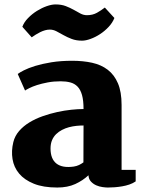

<svg xmlns="http://www.w3.org/2000/svg" viewBox="-20 -838 639 872"><path d="M81.5 -716.3Q89.4 -737.8 107.7 -756.3Q126 -774.9 147.9 -788.6Q169.9 -802.2 192.4 -810.1Q214.8 -817.9 231.9 -817.9Q258.8 -817.9 278.6 -810.3Q298.3 -802.7 314.7 -793.5Q331.1 -784.2 345.2 -776.6Q359.4 -769 375 -769Q400.9 -769 420.4 -780Q439.9 -791 456.1 -803.7L499.5 -756.3Q491.2 -734.9 473.6 -716.1Q456.1 -697.3 434.8 -683.3Q413.6 -669.4 391.6 -661.4Q369.6 -653.3 352.5 -653.3Q326.2 -653.3 305.7 -661.1Q285.2 -668.9 268.3 -678.5Q251.5 -688 236.6 -695.8Q221.7 -703.6 206.1 -703.6Q195.3 -703.6 184.3 -700.4Q173.3 -697.3 162.8 -692.1Q152.3 -687 142.6 -680.9Q132.8 -674.8 124 -668.5ZM40.5 -192.4Q47.4 -220.7 66.9 -243.2Q86.4 -265.6 113.8 -282.2Q141.1 -298.8 173.8 -310.3Q206.5 -321.8 239.7 -329.1Q272.9 -336.4 304 -339.6Q335 -342.8 359.4 -342.8Q359.4 -381.8 352.5 -406.2Q345.7 -430.7 332.3 -444.6Q318.8 -458.5 299.6 -463.6Q280.3 -468.8 255.4 -468.8Q223.6 -468.8 196.5 -463.6Q169.4 -458.5 148.2 -451.7Q127 -444.8 113 -437.7Q99.1 -430.7 93.8 -426.8L60.5 -502Q68.4 -508.3 88.4 -518.6Q108.4 -528.8 139.9 -538.6Q171.4 -548.3 213.6 -555.2Q255.9 -562 307.6 -562Q356.9 -562 398.2 -553Q439.5 -543.9 469.2 -521.2Q499 -498.5 515.6 -459.7Q532.2 -420.9 532.2 -361.3V-66.4H596.2V-14.2Q583.5 -5.4 567.6 0Q551.8 5.4 534.7 8.3Q517.6 11.2 500.7 12.5Q483.9 13.7 469.7 13.7Q460.4 13.7 445.8 11.7Q431.2 9.8 417.2 3.7Q403.3 -2.4 393.1 -13.4Q382.8 -24.4 381.8 -42Q356.4 -18.1 321.8 -2.2Q287.1 13.7 240.2 13.7Q176.3 13.7 133.5 -3.7Q90.8 -21 66.9 -49.6Q43 -78.1 36.9 -115.5Q30.8 -152.8 40.5 -192.4ZM209.5 -163.6Q209.5 -116.2 236.3 -95.2Q263.2 -74.2 314.9 -81.5Q328.1 -83.5 338.9 -88.6Q349.6 -93.8 358.9 -100.6Q358.9 -142.6 359.1 -184.3Q359.4 -226.1 359.4 -268.1Q344.2 -268.1 327.1 -266.4Q310.1 -264.6 293.5 -260.3Q276.9 -255.9 261.7 -248Q246.6 -240.2 234.9 -228.8Q223.1 -217.3 216.3 -201.2Q209.5 -185.1 209.5 -163.6Z"/></svg>

Font: Merriweather
Style: Heavy
Weight: 900
Version: Version 1.003